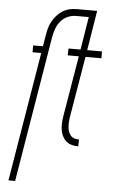

<svg xmlns="http://www.w3.org/2000/svg" viewBox="-62 -777 624 1033"><g transform="rotate(5 250.0 -260.0)"><path d="M24 215 140 -483H93V-520H146L156 -580Q159 -599 164 -618Q169 -637 179 -655Q189 -673 202.5 -688.5Q216 -704 233.5 -715Q251 -726 270.5 -730.5Q290 -735 309 -735H420L385 -520H465V-483H379L323 -149Q321 -136 320.5 -123Q320 -110 321 -98Q322 -86 326 -74.5Q330 -63 337.5 -54Q345 -45 357 -41Q369 -37 382 -37H383L382 0H381Q363 0 345.5 -5Q328 -10 315.5 -21.5Q303 -33 295.5 -48.5Q288 -64 285.5 -82Q283 -100 284 -118Q285 -136 288 -155L343 -483H283L284 -520H349L378 -698H308Q286 -698 263.5 -688Q241 -678 226 -659.5Q211 -641 203 -619Q195 -597 191 -574L60 215Z"/></g></svg>

Font: Iosevka SS18 Extralight
Style: Italic
Weight: 200
Italic angle: -9°
Monospace: yes
Designer: Belleve Invis
Foundry: Belleve Invis
Version: Version 25.1.1; ttfautohint (v1.8.4)